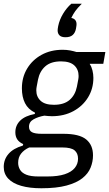

<svg xmlns="http://www.w3.org/2000/svg" viewBox="-35 -794 583 1026"><path d="M462 36Q462 70 449 102Q436 134 405 158.5Q374 183 320.5 197.5Q267 212 186 212Q123 212 78 199Q33 186 9 160.5Q-15 135 -15 98Q-15 58 10.5 28.5Q36 -1 87 -16L89 -24Q67 -34 57 -49.5Q47 -65 47 -87Q47 -124 73 -149.5Q99 -175 151 -185L152 -192Q115 -210 98.5 -243Q82 -276 82 -322Q82 -381 110 -427.5Q138 -474 187 -501Q236 -528 300 -528Q321 -528 339.5 -524.5Q358 -521 374 -516H528L517 -453H445V-451Q454 -438 459 -418Q464 -398 464 -378Q464 -320 435.5 -273.5Q407 -227 357 -200Q307 -173 242 -173Q230 -173 221.5 -174Q213 -175 202 -176Q169 -170 144.5 -156.5Q120 -143 120 -117Q120 -96 136 -87.5Q152 -79 188 -79H303Q389 -79 425.5 -49Q462 -19 462 36ZM253 -234Q307 -234 337 -260Q367 -286 376 -331Q381 -358 383 -368Q385 -378 385 -388Q385 -423 362 -444.5Q339 -466 291 -466Q237 -466 207 -439.5Q177 -413 168 -368Q163 -341 161 -331Q159 -321 159 -311Q159 -277 182 -255.5Q205 -234 253 -234ZM382 54Q382 25 363.5 9.5Q345 -6 298 -6H121Q93 7 77.5 27Q62 47 62 76Q62 96 72 113Q82 130 105.5 139.5Q129 149 170 149H218Q275 149 311 137Q347 125 364.5 103.5Q382 82 382 54ZM315 -595Q293 -595 283 -605Q273 -615 273 -631Q273 -635 273.5 -639.5Q274 -644 276 -655Q283 -689 302 -720.5Q321 -752 346 -774H402Q379 -751 367.5 -735Q356 -719 346 -698Q359 -696 366.5 -687.5Q374 -679 374 -665Q374 -662 373.5 -657Q373 -652 371 -641Q367 -619 353.5 -607Q340 -595 315 -595Z"/></svg>

Font: IBM Plex Sans Var
Style: Italic
Weight: 400
Italic angle: -11.31°
Designer: Mike Abbink, Paul van der Laan, Pieter van Rosmalen
Foundry: Bold Monday
Version: Version 1.001